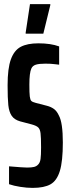

<svg xmlns="http://www.w3.org/2000/svg" viewBox="-20 -907 341 935"><path d="M24 -10V-97Q94 -91 112 -91Q133 -91 145.5 -94Q158 -97 166 -106Q175 -115 177.5 -133Q180 -151 180 -189Q180 -238 177.5 -258Q175 -278 166 -286.5Q157 -295 135 -301L78 -316Q50 -324 37 -343Q24 -362 20.5 -395Q17 -428 17 -492Q17 -574 33 -618Q49 -662 81 -679Q113 -696 167 -696Q227 -696 268 -681V-592Q264 -592 246.5 -594.5Q229 -597 201 -597Q170 -597 154.5 -592Q139 -587 133 -574Q123 -553 123 -495Q123 -454 125 -437.5Q127 -421 132.5 -415.5Q138 -410 154 -406L208 -392Q228 -387 242.5 -376.5Q257 -366 267 -344Q286 -309 286 -213Q286 -122 271.5 -74.5Q257 -27 226 -9.5Q195 8 139 8Q111 8 79 3Q47 -2 24 -10ZM105 -743V-748L126 -887H225V-882L191 -743Z"/></svg>

Font: Saira Ultra Condensed
Style: Bold
Weight: 700
Width: 1
Designer: Hector Gatti with collaboration of the Omnibus-Type team
Foundry: Omnibus-Type
Version: Version 1.001; ttfautohint (v1.8)